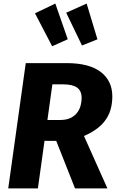

<svg xmlns="http://www.w3.org/2000/svg" viewBox="-20 -1043 647 1063"><path d="M122.6 -693.6H347.7Q474.5 -693.6 538.2 -644.2Q601.9 -594.9 601.9 -508.9Q601.9 -471.2 591.9 -435.5Q581.8 -399.8 556 -367.8Q530.2 -335.8 483.8 -309.1Q437.4 -282.4 364 -262.7L210.6 -263.4L226.5 -378.7H311.9Q346.6 -378.7 369.5 -389.4Q392.4 -400.2 406.3 -418.1Q420.3 -436 426.1 -457.5Q432 -479 432 -500.1Q432 -540.1 406.8 -558Q381.6 -576 329.7 -576H270L189.8 0H25.6ZM285.7 -277.4 437.9 -305.9 574.7 0H395.3ZM173.7 -969.3 286.3 -1023.3 355.1 -825.6 268.8 -786.9ZM346.5 -972.5 459.7 -1023.3 519.5 -825.3 433.9 -791.2Z"/></svg>

Font: Fira Sans Variable
Style: Italic
Weight: 397
Italic angle: -8°
Designer: Carrois Corporate & Edenspiekermann AG
Foundry: Carrois Corporate GbR & Edenspiekermann AG
Version: Version 4.202